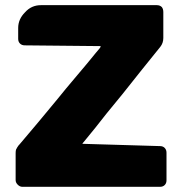

<svg xmlns="http://www.w3.org/2000/svg" viewBox="-20 -720 695 737"><path d="M55.2 -166Q126.5 -249.5 203.1 -342.8Q230.5 -377 266.1 -418.9Q305.7 -465.8 311 -472.2Q318.8 -481.9 331.1 -496.6Q343.3 -511.2 346.2 -515.1Q361.3 -532.7 363.8 -536.1Q367.2 -541 366.2 -543L75.2 -545.9Q64 -545.9 56.9 -552.7Q49.8 -559.6 49.8 -570.8V-612.8Q49.8 -646.5 76.2 -672.9Q100.6 -700.2 137.2 -700.2H582Q593.8 -700.2 601.1 -692.9Q606.9 -685.5 606.9 -673.8V-574.2Q606.9 -554.7 595.2 -540Q529.8 -459.5 450.2 -358.9Q436.5 -341.8 415.8 -316.9Q395 -292 388.2 -283.2Q343.8 -226.1 312 -188Q308.6 -183.6 304.4 -178.7Q300.3 -173.8 298.3 -171.4Q296.4 -168.9 295.9 -168L594.2 -159.2Q605.5 -159.2 612.3 -152.1Q619.1 -145 619.1 -133.8V-27.8Q619.1 -16.6 612.3 -9.8Q605.5 -2.9 594.2 -2.9H65.9Q56.2 -2.9 48.1 -11Q40 -19 40 -28.8V-130.9Q40 -146 43.9 -149.9Q44.4 -151.9 48.8 -158.2Q50.3 -161.1 55.2 -166Z"/></svg>

Font: Cunia
Style: Bold
Weight: 700
Designer: Alejo Bergmann, Denis Ignatov
Foundry: Hubert & Fischer
Version: Version 1.00 February 21, 2019, initial release